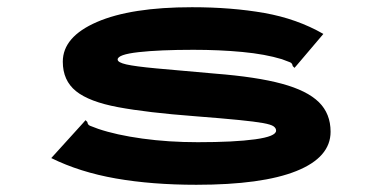

<svg xmlns="http://www.w3.org/2000/svg" viewBox="-20 -502 1040 532"><path d="M524 10Q401 10 301 -7.5Q201 -25 122 -64L210 -161L217 -169L222 -164Q223 -156 229.5 -153.5Q236 -151 252 -145Q302 -128 374.5 -118Q447 -108 528 -108Q629 -108 687 -116Q745 -124 745 -140Q745 -147 738 -152Q731 -157 709 -161Q687 -165 642 -169.5Q597 -174 520 -180Q388 -190 307.5 -205Q227 -220 190.5 -249.5Q154 -279 154 -331Q154 -400 248.5 -441Q343 -482 512 -482Q622 -482 712.5 -466Q803 -450 876 -408L803 -322L796 -314L791 -319Q790 -327 783.5 -329.5Q777 -332 761 -338Q715 -352 651.5 -358Q588 -364 516 -364Q422 -364 364 -357.5Q306 -351 306 -337Q306 -329 330 -323.5Q354 -318 413 -312.5Q472 -307 576 -298Q691 -289 761 -270Q831 -251 863.5 -219Q896 -187 896 -137Q896 -66 801 -28Q706 10 524 10Z"/></svg>

Font: Inconsolata UltraExpanded Black
Style: Regular
Weight: 900
Width: 9
Monospace: yes
Designer: Raph Levien, Cyreal, Brenton Simpson
Foundry: Raph Levien, Cyreal, Google
Version: Version 3.001; ttfautohint (v1.8.2.53-6de2)